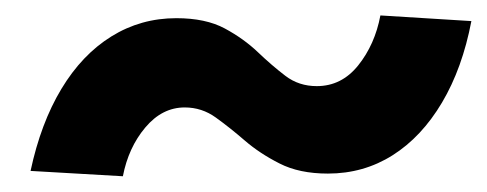

<svg xmlns="http://www.w3.org/2000/svg" viewBox="-20 -430 622 245"><path d="M136.8 -205.1 19 -211.9Q32 -272.8 58.3 -316.5Q84.6 -360.2 122.1 -383.5Q159.6 -406.8 205 -406.8Q242.4 -406.8 266.8 -393.7Q291.1 -380.6 309.1 -363.4Q327 -346.3 344.2 -333.2Q361.4 -320.1 384.2 -320.1Q415.9 -320.1 437.1 -346.6Q458.4 -373.2 465.4 -410.3L581.5 -403.1Q570 -342.9 544 -299.1Q518 -255.3 481 -231.9Q444 -208.5 398.4 -208.5Q361.9 -208.5 336.7 -221.4Q311.4 -234.2 292.3 -250.7Q273.2 -267.2 255.4 -280Q237.6 -292.9 215.7 -292.9Q186.9 -292.9 165.4 -267.3Q143.9 -241.8 136.8 -205.1Z"/></svg>

Font: Reddit Sans
Style: Italic
Weight: 400
Italic angle: -11.25°
Designer: Stephen Hutchings
Version: Version 1.013